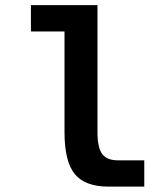

<svg xmlns="http://www.w3.org/2000/svg" viewBox="-20 -710 590 731"><path d="M225.6 -207V-590.3H97.7V-690.4H351.1V-207Q351.1 -148.4 368.9 -124Q386.7 -99.6 428.7 -99.6H529.3V0.5H393.6Q303.7 0.5 264.6 -47.4Q225.6 -95.2 225.6 -207Z"/></svg>

Font: Code New Roman
Style: Bold
Weight: 700
Monospace: yes
Designer: Sam Radian
Foundry: Code New Roman
Version: Version 1.508 October 19, 2014